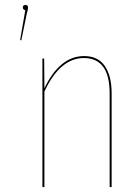

<svg xmlns="http://www.w3.org/2000/svg" viewBox="-20 -754 566 774"><path d="M93 -724Q93 -715 88 -699L66 -592H61L82 -713Q72 -715 72 -724Q72 -734 83 -734Q93 -734 93 -724ZM430 -378V0H422V-378Q422 -520 318 -520Q222 -520 159 -385V0H151V-518H158L159 -398Q221 -528 319 -528Q375 -528 402.5 -488Q430 -448 430 -378Z"/></svg>

Font: Fira Sans Compressed Eight
Style: Regular
Weight: 100
Width: 1
Designer: bBox Type GmbH & Carrois Corporate GbR & Edenspiekermann AG
Foundry: bBox Type GmbH & Carrois Corporate GbR & Edenspiekermann AG
Version: Version 4.301